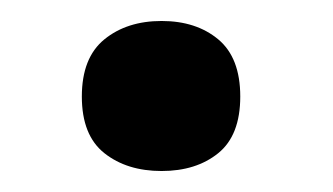

<svg xmlns="http://www.w3.org/2000/svg" viewBox="-20 -440 317 183"><path d="M58 -348Q58 -385 79.5 -402.5Q101 -420 134 -420Q167 -420 188 -402.5Q209 -385 209 -348Q209 -311 188 -294Q167 -277 134 -277Q101 -277 79.5 -294Q58 -311 58 -348Z"/></svg>

Font: Noto Sans Oriya SemiBold
Style: Regular
Weight: 600
Version: Version 2.003